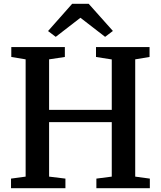

<svg xmlns="http://www.w3.org/2000/svg" viewBox="-20 -991 847 1011"><path d="M115 -61V-678.5L39.5 -691V-743H321.5V-691L238.5 -678.5V-412.5H568.5V-678L485.5 -691V-743H767.5V-691L692 -678.5V-61L769 -50.5V0H487.5V-50.5L568.5 -61V-348H238.5V-61L324.5 -50.5V0H38V-50.5ZM273.5 -797 233 -827.5 360 -971H447L574.5 -828L533.5 -797L403.5 -897.5Z"/></svg>

Font: Merriweather 28pt SemiBold
Style: Regular
Weight: 600
Version: Version 2.100